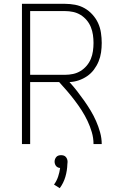

<svg xmlns="http://www.w3.org/2000/svg" viewBox="-20 -755 640 1006"><path d="M95 0V-735H320Q347 -735 373.5 -730Q400 -725 423 -712Q446 -699 464.5 -678.5Q483 -658 494 -634Q505 -610 509 -583Q513 -556 513 -530Q513 -505 509.5 -480.5Q506 -456 496.5 -433Q487 -410 472 -390Q457 -370 436.5 -356Q416 -342 392.5 -334Q369 -326 344 -325Q365 -302 384 -277.5Q403 -253 421 -227.5Q439 -202 455 -175.5Q471 -149 483.5 -120.5Q496 -92 504.5 -61.5Q513 -31 513 0H470Q470 -32 461 -62.5Q452 -93 438.5 -121.5Q425 -150 408 -176.5Q391 -203 372 -228Q353 -253 332.5 -277Q312 -301 290 -325H138V0ZM320 -363Q342 -363 363 -367.5Q384 -372 402 -383Q420 -394 434 -410.5Q448 -427 456 -446.5Q464 -466 467 -487.5Q470 -509 470 -530Q470 -551 467 -572Q464 -593 456 -613Q448 -633 434 -649.5Q420 -666 402 -677Q384 -688 363 -692.5Q342 -697 320 -697H138V-363ZM293 231 263 212Q277 193 284.5 170.5Q292 148 295 125Q289 125 283 122Q277 119 273.5 114.5Q270 110 268 104Q266 98 266 92Q266 85 268.5 78.5Q271 72 275.5 67Q280 62 286.5 60Q293 58 300 58Q307 58 313.5 60Q320 62 324.5 67Q329 72 331.5 78.5Q334 85 334 92V94L333 105Q332 139 322.5 171.5Q313 204 293 231Z"/></svg>

Font: Zed Sans Extralight Extended
Style: Regular
Weight: 200
Width: 7
Designer: Belleve Invis
Foundry: Belleve Invis
Version: Version 1.0.0; ttfautohint (v1.8.4)